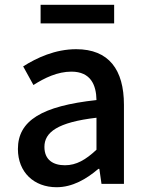

<svg xmlns="http://www.w3.org/2000/svg" viewBox="-20 -770 615 804"><path d="M217 14C283 14 342 -20 392 -63H396L405 0H499V-331C499 -478 436 -564 299 -564C211 -564 134 -528 77 -492L120 -414C167 -444 221 -470 279 -470C360 -470 383 -414 384 -351C155 -326 55 -265 55 -146C55 -49 122 14 217 14ZM252 -78C203 -78 166 -100 166 -155C166 -216 221 -258 384 -277V-143C339 -101 300 -78 252 -78ZM150 -672H458V-750H150Z"/></svg>

Font: Noto Sans CJK SC Medium
Style: Regular
Weight: 500
Designer: Ryoko NISHIZUKA 西塚涼子 (kana, bopomofo & ideographs); Paul D. Hunt (Latin, Greek & Cyrillic); Sandoll Communications 산돌커뮤니
Foundry: Adobe
Version: Version 2.004;hotconv 1.0.118;makeotfexe 2.5.65603